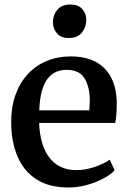

<svg xmlns="http://www.w3.org/2000/svg" viewBox="-20 -820 569 851"><path d="M283 11Q196.5 11 140.2 -26Q84 -63 56.8 -128.5Q29.5 -194 29.5 -279Q29.5 -346 48.8 -399.8Q68 -453.5 103.2 -491.5Q138.5 -529.5 187 -549.8Q235.5 -570 293.5 -570Q390 -570 442.2 -518Q494.5 -466 497.5 -369.5Q497.5 -338.5 496 -315.5Q494.5 -292.5 490.5 -275H153.5Q155 -228 166 -189.5Q177 -151 197.5 -123.2Q218 -95.5 248.2 -80.8Q278.5 -66 318 -66Q359.5 -66 401.8 -80.8Q444 -95.5 466.5 -112.5L488 -65Q471 -46.5 439 -29.2Q407 -12 366.2 -0.5Q325.5 11 283 11ZM154 -331H375.5Q376.5 -340 377.2 -352Q378 -364 378 -373.5Q378 -434 355 -472.2Q332 -510.5 276 -510.5Q251 -510.5 229.8 -501.8Q208.5 -493 192.2 -472.8Q176 -452.5 166 -417.8Q156 -383 154 -331ZM284 -651.5Q250 -651.5 232.2 -672.5Q214.5 -693.5 214.5 -721Q214.5 -752.5 233.8 -776.2Q253 -800 292 -800H293Q327 -800 344.8 -779.8Q362.5 -759.5 362.5 -732Q362.5 -700.5 343.2 -676Q324 -651.5 285 -651.5Z"/></svg>

Font: Merriweather SemiBold
Style: Regular
Weight: 600
Version: Version 2.100